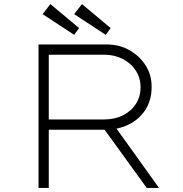

<svg xmlns="http://www.w3.org/2000/svg" viewBox="-20 -917 895 937"><path d="M168 0V-700H500Q563 -700 612 -672Q661 -644 690.5 -598Q720 -552 720 -494Q720 -429 690.5 -382.5Q661 -336 609.5 -310Q558 -284 492 -284H218V0ZM696 0 478 -301 523 -325 756 0ZM218 -334H488Q540 -334 580.5 -354.5Q621 -375 643.5 -410.5Q666 -446 666 -491Q666 -536 643 -572Q620 -608 579.5 -629Q539 -650 489 -650H218ZM496 -747 342 -848 380 -897 520 -780ZM342 -747 188 -848 226 -897 366 -780Z"/></svg>

Font: Lexend Peta ExtraLight
Style: Regular
Weight: 250
Version: Version 1.007